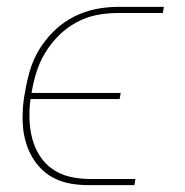

<svg xmlns="http://www.w3.org/2000/svg" viewBox="-20 -540 540 560"><path d="M372 0H239Q213 0 188.5 -4Q164 -8 142.5 -18Q121 -28 104 -44Q87 -60 75 -80Q63 -100 56 -123Q49 -146 47 -170.5Q45 -195 46.5 -220.5Q48 -246 53 -271Q58 -303 67.5 -335Q77 -367 95 -396.5Q113 -426 139 -451Q165 -476 196 -491.5Q227 -507 259.5 -513.5Q292 -520 325 -520H458L455 -502H322Q292 -502 261.5 -496Q231 -490 202.5 -474.5Q174 -459 151 -436Q128 -413 111.5 -385.5Q95 -358 86 -328.5Q77 -299 72 -269H332L329 -251H69Q65 -222 66 -192.5Q67 -163 74 -136Q81 -109 96 -85.5Q111 -62 133.5 -46.5Q156 -31 184 -24.5Q212 -18 242 -18H375Z"/></svg>

Font: Iosevka Thin
Style: Italic
Weight: 100
Italic angle: -9°
Monospace: yes
Designer: Belleve Invis
Foundry: Belleve Invis
Version: Version 32.5.0; ttfautohint (v1.8.4)